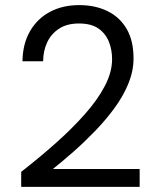

<svg xmlns="http://www.w3.org/2000/svg" viewBox="-20 -732 615 752"><path d="M63 0V-59Q135 -115 199 -172Q263 -229 313 -285.5Q363 -342 391 -396Q419 -450 419 -500Q419 -537 406.5 -568.5Q394 -600 366 -620Q338 -640 289 -640Q242 -640 211 -619.5Q180 -599 164.5 -565.5Q149 -532 149 -492H68Q69 -561 98 -610.5Q127 -660 176.5 -686Q226 -712 290 -712Q353 -712 401 -688.5Q449 -665 476 -619Q503 -573 503 -503Q503 -454 483 -405Q463 -356 429 -309.5Q395 -263 353.5 -220Q312 -177 269 -139Q226 -101 187 -70H527V0Z"/></svg>

Font: DM Sans 17pt
Style: Regular
Weight: 400
Version: Version 4.004;gftools[0.9.30]